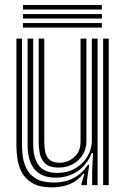

<svg xmlns="http://www.w3.org/2000/svg" viewBox="-20 -758 516 786"><path d="M193 9Q141 9 111.4 -9.1Q81.8 -27.2 68.1 -54.6Q54.5 -82 50.9 -110.8Q47.2 -139.5 47.2 -160.5V-600H70V-164.8Q70 -144.5 73.2 -118.2Q76.5 -92 88.8 -67.4Q101 -42.8 127.4 -26.8Q153.8 -10.8 200 -10.8Q247.8 -10.8 282.8 -30Q317.8 -49.2 340 -83.5H345.5L336.5 -21.5V0H313.5V-6.8L325.8 -46.5H321.2Q297.5 -17.5 265.5 -4.2Q233.5 9 193 9ZM402.2 0V-600H425.2V0ZM220 -72Q181 -72 163.9 -89.9Q146.8 -107.8 142.6 -131.5Q138.5 -155.2 138.5 -172.8V-600H161.2V-174Q161.2 -156.8 164.9 -137.6Q168.5 -118.5 181.6 -105.1Q194.8 -91.8 223.5 -91.8Q258.5 -91.8 284.1 -115Q309.8 -138.2 309.8 -178.8V-600H333.8V-181Q333.8 -133.8 301.1 -102.9Q268.5 -72 220 -72ZM206.5 -30.8Q93 -31.5 93 -166V-600H115.8V-168.8Q115.8 -109.5 139.4 -79.9Q163 -50.2 214.8 -50.2Q257 -50.2 288.9 -69.1Q320.8 -88 338.4 -118.2Q356 -148.5 356 -182.8V-600H379.5V0H357.2V-58L360.8 -131.5H355.5Q335.2 -81.5 295.9 -55.9Q256.5 -30.2 206.5 -30.8ZM74 -719V-737.5H397V-719ZM74 -682V-700.5H397V-682ZM74 -645V-663.5H397V-645Z"/></svg>

Font: Big Shoulders Inline Text
Style: Bold
Weight: 700
Designer: Patric King
Foundry: XO Type Co
Version: Version 1.000